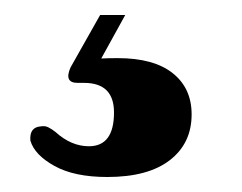

<svg xmlns="http://www.w3.org/2000/svg" viewBox="-20 -26 323 256"><path d="M113.5 -6H147L115 52Q124 51.5 137 51.5Q185 51.5 210.2 71.5Q235.5 91.5 235.5 126.5Q235.5 165 206.5 187.5Q177.5 210 123 210Q79 210 52.5 195.2Q26 180.5 20.5 161.5Q19 143.5 34.5 142.5Q40 141.5 44.5 143.8Q49 146 54 150Q75 169 98.5 169Q132 169 132 124Q132 84.5 92 84.5H83.5Q65 84.5 74 64Z"/></svg>

Font: Fraunces 144pt Soft Black
Style: Regular
Weight: 900
Version: Version 1.000;[b76b70a41]